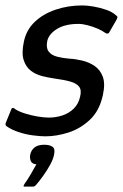

<svg xmlns="http://www.w3.org/2000/svg" viewBox="-30 -497 452 707"><path d="M11 -93Q13 -100 18 -99.5Q23 -99 26 -95Q40 -86 62.5 -79Q85 -72 108.5 -68Q132 -64 150 -64Q176 -64 200 -72Q224 -80 241.5 -97Q259 -114 265 -141Q271 -165 261.5 -177.5Q252 -190 229.5 -196.5Q207 -203 170 -208Q148 -211 124.5 -217Q101 -223 83 -237Q65 -251 57 -276.5Q49 -302 58 -344Q67 -387 98 -416.5Q129 -446 175 -461.5Q221 -477 273 -477Q290 -477 314 -473Q338 -469 361 -461Q384 -453 398 -440Q403 -436 402.5 -433.5Q402 -431 400 -426L373 -379Q369 -370 359 -375Q347 -384 329.5 -391.5Q312 -399 293 -404Q274 -409 259 -409Q210 -409 180 -390.5Q150 -372 144 -346Q139 -321 149 -307.5Q159 -294 179.5 -288.5Q200 -283 225 -281Q247 -280 272.5 -274Q298 -268 318.5 -254Q339 -240 348.5 -214.5Q358 -189 349 -148Q337 -90 301.5 -56.5Q266 -23 222 -9Q178 5 137 5Q119 5 91.5 1.5Q64 -2 37.5 -11Q11 -20 -7 -33Q-11 -38 -9 -44ZM169 73Q166 89 154.5 110Q143 131 128.5 151Q114 171 102 185Q97 190 93 190Q86 190 76.5 190Q67 190 59 190Q56 189 56.5 187.5Q57 186 61 179Q70 167 83 145Q96 123 104 108Q88 107 83.5 96Q79 85 81 74Q84 57 96.5 46.5Q109 36 133 36Q153 36 163.5 43.5Q174 51 169 73Z"/></svg>

Font: Glory Medium
Style: Italic
Weight: 500
Italic angle: -12°
Version: Version 1.011